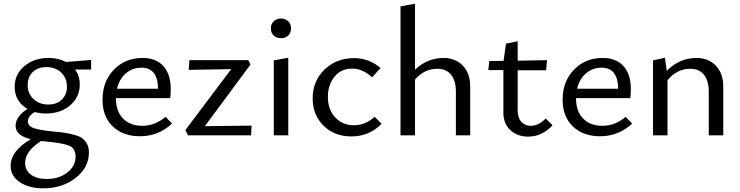

<svg xmlns="http://www.w3.org/2000/svg" viewBox="-20 -738 4038 1047"><path d="M477 -411V-359H389Q415 -325 415 -278Q415 -209 363 -164Q311 -119 230 -119Q199 -119 170 -127Q132 -105 132 -77Q132 -51 164 -39.5Q196 -28 277 -20Q315 -17 339 -13Q363 -9 389.5 -1.5Q416 6 430.5 17.5Q445 29 455 48Q465 67 465 93Q465 176 392 232.5Q319 289 216 289Q138 289 88 255.5Q38 222 38 167Q38 85 148 21Q65 1 65 -51Q65 -103 130 -144Q60 -185 60 -265Q60 -333 113 -377.5Q166 -422 245 -422Q299 -422 340 -400ZM243 -168Q290 -168 317.5 -195Q345 -222 345 -265Q345 -312 314 -342Q283 -372 233 -372Q187 -372 159 -345.5Q131 -319 131 -274Q131 -228 162.5 -198Q194 -168 243 -168ZM392 117Q392 72 359.5 57.5Q327 43 235 34L204 31Q117 86 117 151Q117 192 149.5 215Q182 238 235 238Q301 238 346.5 203Q392 168 392 117Z M883 -101 918 -64Q844 5 743 5Q651 5 595 -48.5Q539 -102 539 -194Q539 -294 601 -358Q663 -422 757 -422Q832 -422 871.5 -377Q911 -332 911 -254Q911 -219 908 -203H612Q612 -132 650.5 -92Q689 -52 756 -52Q825 -52 883 -101ZM752 -369Q702 -369 666 -337.5Q630 -306 618 -254H842Q840 -369 752 -369Z M1097 -50 1352 -53 1349 0H1005L991 -29L1241 -361L1009 -357L1013 -410H1334L1346 -386Z M1513 -530Q1488 -530 1472.5 -544.5Q1457 -559 1457 -583Q1457 -607 1472.5 -622Q1488 -637 1513 -637Q1536 -637 1551.5 -622Q1567 -607 1567 -583Q1567 -559 1552 -544.5Q1537 -530 1513 -530ZM1473 0V-409L1552 -423V0Z M1896 6Q1804 6 1744.5 -52.5Q1685 -111 1685 -202Q1685 -296 1749.5 -358.5Q1814 -421 1910 -421Q1993 -421 2055 -367L2009 -316Q1958 -364 1900 -364Q1840 -364 1804 -319.5Q1768 -275 1768 -210Q1768 -140 1808.5 -97.5Q1849 -55 1910 -55Q1972 -55 2023 -101L2061 -63Q1993 6 1896 6Z M2398 -422Q2464 -422 2504 -380Q2544 -338 2544 -266V0H2466V-239Q2466 -297 2440 -330Q2414 -363 2366 -363Q2293 -363 2243 -304V0H2164V-703L2243 -718V-358Q2311 -422 2398 -422Z M2956 -92 2993 -55Q2936 7 2860 7Q2800 7 2762.5 -29Q2725 -65 2725 -122V-356H2643L2648 -405L2726 -406L2739 -500L2803 -513V-407L2963 -410L2958 -355H2803V-136Q2803 -96 2822.5 -74Q2842 -52 2874 -52Q2917 -52 2956 -92Z M3392 -101 3427 -64Q3353 5 3252 5Q3160 5 3104 -48.5Q3048 -102 3048 -194Q3048 -294 3110 -358Q3172 -422 3266 -422Q3341 -422 3380.5 -377Q3420 -332 3420 -254Q3420 -219 3417 -203H3121Q3121 -132 3159.5 -92Q3198 -52 3265 -52Q3334 -52 3392 -101ZM3261 -369Q3211 -369 3175 -337.5Q3139 -306 3127 -254H3351Q3349 -369 3261 -369Z M3778 -422Q3843 -422 3883.5 -380Q3924 -338 3924 -266V0H3845V-239Q3845 -297 3819 -330Q3793 -363 3745 -363Q3670 -363 3620 -300V0H3541V-409L3606 -423L3616 -352Q3686 -422 3778 -422Z"/></svg>

Font: EauTestText Medium
Style: Regular
Weight: 500
Designer: Christian Thalmann (Catharsis Fonts)
Version: Version 0.001;PS 000.001;hotconv 1.0.88;makeotf.lib2.5.64775